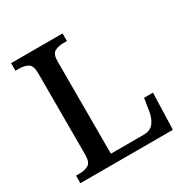

<svg xmlns="http://www.w3.org/2000/svg" viewBox="-163 -851 959 989"><g transform="rotate(-30 316.0 -357.0)"><path d="M35 0V-45H56Q87 -45 108.5 -57Q130 -69 130 -115V-599Q130 -645 108.5 -657Q87 -669 56 -669H35V-714H341V-669H320Q290 -669 268.5 -657.5Q247 -646 247 -603V-53H441Q483 -53 502.5 -80Q522 -107 527 -142L539 -217H592L585 0Z"/></g></svg>

Font: Noto Serif Toto Medium
Style: Regular
Weight: 500
Designer: Monotype Design Team
Foundry: Monotype Imaging Inc.
Version: Version 2.001; ttfautohint (v1.8.4.7-5d5b)